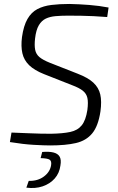

<svg xmlns="http://www.w3.org/2000/svg" viewBox="-20 -722 598 969"><path d="M330 -702Q380 -701 430.5 -697Q481 -693 528 -684L521 -636Q483 -639 451.5 -640.5Q420 -642 389 -642.5Q358 -643 323 -643Q289 -643 260.5 -640.5Q232 -638 211 -628Q190 -618 176 -594.5Q162 -571 157 -528Q153 -493 157.5 -470.5Q162 -448 179.5 -433.5Q197 -419 232 -405L372 -350Q424 -330 451 -305Q478 -280 486 -245.5Q494 -211 487 -160Q476 -86 445.5 -49Q415 -12 363 0Q311 12 233 12Q203 12 150 9Q97 6 30 -5L38 -53Q90 -51 124.5 -49.5Q159 -48 185.5 -47.5Q212 -47 238 -47Q297 -48 334.5 -56Q372 -64 392.5 -89.5Q413 -115 421 -167Q426 -206 421 -228Q416 -250 397.5 -264.5Q379 -279 344 -292L202 -348Q154 -367 127.5 -392.5Q101 -418 93 -453Q85 -488 91 -535Q99 -592 118.5 -626Q138 -660 168.5 -676Q199 -692 239.5 -697Q280 -702 330 -702ZM193 45Q227 42 249.5 47.5Q272 53 281 68.5Q290 84 285 113Q280 152 256 179Q232 206 195 218.5Q158 231 113 225L125 191Q171 192 202 168.5Q233 145 238 111Q241 91 230.5 84Q220 77 185 76Z"/></svg>

Font: Exo 2 Light
Style: Italic
Weight: 300
Italic angle: -8°
Designer: Natanael Gama
Foundry: Natanael Gama
Version: Version 2.010